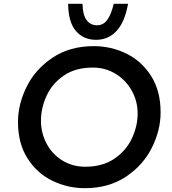

<svg xmlns="http://www.w3.org/2000/svg" viewBox="-20 -976 896 1003"><path d="M74 -339Q74 -432 119.5 -523.5Q165 -615 255 -675Q345 -735 470 -735Q560 -735 640 -696Q720 -657 769.5 -579Q819 -501 819 -389Q819 -296 773.5 -204.5Q728 -113 638 -53Q548 7 423 7Q333 7 253 -32Q173 -71 123.5 -149Q74 -227 74 -339ZM699 -383Q699 -447 668.5 -502Q638 -557 584.5 -590Q531 -623 465 -623Q374 -623 313 -581Q252 -539 223 -475Q194 -411 194 -345Q194 -281 223.5 -225.5Q253 -170 306 -137.5Q359 -105 425 -105Q516 -105 577.5 -147Q639 -189 669 -253Q699 -317 699 -383ZM336 -956H411Q412 -899 432 -871.5Q452 -844 487 -844Q520 -844 540.5 -872.5Q561 -901 574 -956H649Q632 -861 589 -814.5Q546 -768 482 -768Q416 -768 376.5 -814Q337 -860 336 -956Z"/></svg>

Font: Josefin Sans SemiBold
Style: Italic
Weight: 600
Italic angle: -7°
Designer: Santiago Orozco
Foundry: Typemade
Version: Version 2.000